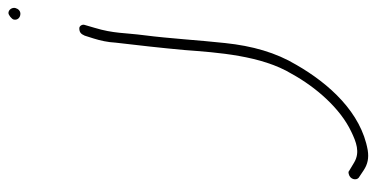

<svg xmlns="http://www.w3.org/2000/svg" viewBox="-244 -490 913 466"><g transform="rotate(-90 213.0 -257.5)"><path d="M14 156 32 168C47 178 62 181 81 178C172 162 242 85 288 5C318 -45 334 -102 341 -168C348 -232 352 -303 360 -365C366 -411 364 -439 378 -485L385 -509C387 -514 383 -522 377 -522C367 -522 363 -518 359 -509L352 -487C347 -471 343 -453 342 -434C336 -383 329 -322 324 -266C318 -187 311 -80 266 -6C234 52 183 111 126 138C101 150 76 160 51 145L31 133C29 131 27 131 23 132C10 135 7 150 14 156ZM398 -681C396 -672 403 -665 412 -665C419 -665 424 -670 426 -677C428 -685 422 -694 414 -694C409 -694 399 -686 398 -681Z"/></g></svg>

Font: Stray Cat
Style: LtExtObl
Weight: 300
Version: Version 1.0